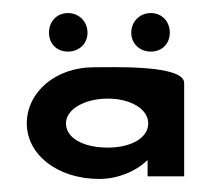

<svg xmlns="http://www.w3.org/2000/svg" viewBox="-20 -270 322 294"><path d="M81 -81C81 -103 110 -119 145 -119C180 -119 207 -103 207 -81C207 -59 181 -44 145 -44C107 -44 81 -59 81 -81ZM262 -143C262 -171 152 -167 124 -167C64 -167 21 -128 21 -81C21 -34 67 4 132 4C162 4 190 -9 206 -25V0H262ZM211 -250C194 -250 181 -237 181 -220C181 -203 194 -191 211 -191C228 -191 240 -203 240 -220C240 -237 228 -250 211 -250ZM84 -250C67 -250 55 -237 55 -220C55 -203 67 -191 84 -191C101 -191 114 -203 114 -220C114 -237 101 -250 84 -250Z"/></svg>

Font: Hussar Tani
Style: Dwa
Weight: 700
Foundry: Cannot Into Space Fonts
Version: Version 0.92